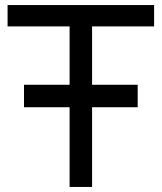

<svg xmlns="http://www.w3.org/2000/svg" viewBox="-20 -740 640 760"><path d="M75 -315.5V-404.5H255.5V-635.5H10V-720H590V-635.5H344.5V-404.5H525V-315.5H344.5V0H255.5V-315.5Z"/></svg>

Font: Cns Manrope Med
Style: Regular
Weight: 500
Designer: Mikhail Sharanda
Foundry: Mikhail Sharanda
Version: Version 4.504